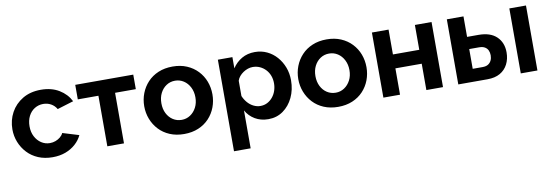

<svg xmlns="http://www.w3.org/2000/svg" viewBox="-56 -921 4381 1522"><g transform="rotate(-10 2135.0 -160.0)"><path d="M28 -262Q28 -336 61.5 -397.5Q95 -459 157 -496Q219 -533 304 -533Q389 -533 450 -496Q511 -459 541 -399L410 -359Q393 -388 365 -403.5Q337 -419 303 -419Q265 -419 233.5 -399.5Q202 -380 184 -344.5Q166 -309 166 -262Q166 -216 184.5 -180.5Q203 -145 234 -124.5Q265 -104 303 -104Q327 -104 348.5 -112Q370 -120 387 -134Q404 -148 412 -166L543 -126Q525 -87 490.5 -56Q456 -25 409.5 -7.5Q363 10 305 10Q241 10 190 -11.5Q139 -33 103 -71.5Q67 -110 47.5 -159Q28 -208 28 -262Z M746 0V-407H580V-524H1047V-407H880V0Z M1089 -261Q1089 -316 1108 -365Q1127 -414 1162.5 -452Q1198 -490 1249 -511.5Q1300 -533 1364 -533Q1428 -533 1478.5 -511.5Q1529 -490 1565 -452Q1601 -414 1619.5 -365Q1638 -316 1638 -261Q1638 -207 1619.5 -158Q1601 -109 1565.5 -71Q1530 -33 1479 -11.5Q1428 10 1364 10Q1300 10 1249 -11.5Q1198 -33 1162.5 -71Q1127 -109 1108 -158Q1089 -207 1089 -261ZM1364 -104Q1402 -104 1433 -124.5Q1464 -145 1482.5 -180.5Q1501 -216 1501 -262Q1501 -307 1482.5 -343Q1464 -379 1433 -399Q1402 -419 1364 -419Q1325 -419 1294 -398.5Q1263 -378 1245 -342.5Q1227 -307 1227 -261Q1227 -215 1245 -179.5Q1263 -144 1294 -124Q1325 -104 1364 -104Z M1862 -92V213H1728V-524H1845V-434Q1875 -480 1921 -506.5Q1967 -533 2026 -533Q2079 -533 2123.5 -512Q2168 -491 2201 -453.5Q2234 -416 2252.5 -367.5Q2271 -319 2271 -263Q2271 -187 2241.5 -125Q2212 -63 2160.5 -26.5Q2109 10 2042 10Q1981 10 1934.5 -17.5Q1888 -45 1862 -92ZM2134 -263Q2134 -296 2123.5 -324Q2113 -352 2093 -373.5Q2073 -395 2046.5 -407Q2020 -419 1989 -419Q1970 -419 1950.5 -412.5Q1931 -406 1913 -394Q1895 -382 1881.5 -366Q1868 -350 1862 -331V-208Q1874 -179 1894.5 -155Q1915 -131 1942 -117.5Q1969 -104 1997 -104Q2028 -104 2053 -117Q2078 -130 2096.5 -152.5Q2115 -175 2124.5 -203.5Q2134 -232 2134 -263Z M2329 -261Q2329 -316 2348 -365Q2367 -414 2402.5 -452Q2438 -490 2489 -511.5Q2540 -533 2604 -533Q2668 -533 2718.5 -511.5Q2769 -490 2805 -452Q2841 -414 2859.5 -365Q2878 -316 2878 -261Q2878 -207 2859.5 -158Q2841 -109 2805.5 -71Q2770 -33 2719 -11.5Q2668 10 2604 10Q2540 10 2489 -11.5Q2438 -33 2402.5 -71Q2367 -109 2348 -158Q2329 -207 2329 -261ZM2604 -104Q2642 -104 2673 -124.5Q2704 -145 2722.5 -180.5Q2741 -216 2741 -262Q2741 -307 2722.5 -343Q2704 -379 2673 -399Q2642 -419 2604 -419Q2565 -419 2534 -398.5Q2503 -378 2485 -342.5Q2467 -307 2467 -261Q2467 -215 2485 -179.5Q2503 -144 2534 -124Q2565 -104 2604 -104Z M2968 0V-524H3102V-324H3314V-524H3448V0H3314V-212H3102V0Z M3571 0V-524H3705V-359H3797Q3892 -359 3942 -311Q3992 -263 3992 -184Q3992 -131 3970.5 -89Q3949 -47 3908 -23.5Q3867 0 3806 0ZM3705 -102H3785Q3813 -102 3830 -113Q3847 -124 3855.5 -142Q3864 -160 3864 -183Q3864 -205 3856 -222.5Q3848 -240 3830.5 -250.5Q3813 -261 3784 -261H3705ZM4074 0V-523H4208V0Z"/></g></svg>

Font: YasnoRaleway
Style: Bold
Weight: 700
Designer: Matt McInerney, Pablo Impallari, Rodrigo Fuenzalida
Foundry: Matt McInerney, Pablo Impallari, Rodrigo Fuenzalida
Version: Version 4.026